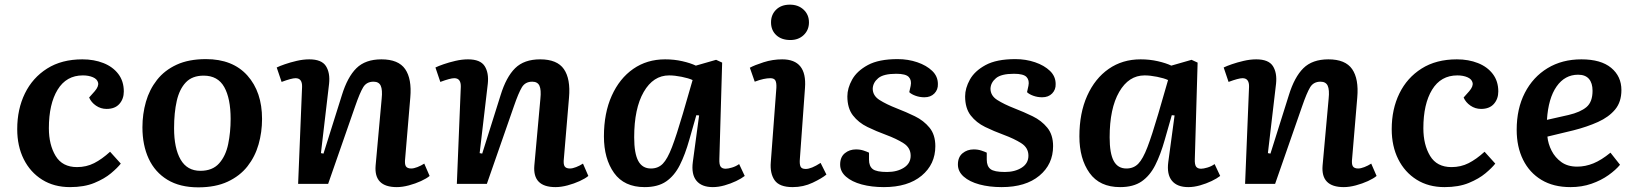

<svg xmlns="http://www.w3.org/2000/svg" viewBox="-20 -790 7036 825"><path d="M334 -535Q384 -535 424.5 -519Q465 -503 488.5 -472Q512 -441 512 -397Q512 -365 493 -343.5Q474 -322 438 -322Q413 -322 392.5 -336Q372 -350 363 -371L387 -398Q405 -419 401.5 -434.5Q398 -450 379.5 -458Q361 -466 336 -466Q265 -466 227.5 -404.5Q190 -343 190 -239Q190 -168 219 -120Q248 -72 311 -72Q351 -72 384.5 -89Q418 -106 453 -138L499 -87Q485 -69 457 -45.5Q429 -22 385.5 -4Q342 14 281 14Q212 14 161 -18Q110 -50 82 -106Q54 -162 54 -235Q54 -321 87 -388.5Q120 -456 182.5 -495.5Q245 -535 334 -535Z M832 15Q753 15 699.5 -17.5Q646 -50 619 -108Q592 -166 592 -243Q592 -300 607 -352.5Q622 -405 654.5 -446.5Q687 -488 739 -512Q791 -536 865 -536Q980 -536 1043 -465.5Q1106 -395 1106 -279Q1106 -222 1091 -169.5Q1076 -117 1043.5 -75.5Q1011 -34 958.5 -9.5Q906 15 832 15ZM841 -56Q893 -56 921.5 -88Q950 -120 960.5 -171Q971 -222 971 -279Q971 -367 943.5 -416Q916 -465 855 -465Q806 -465 778.5 -436Q751 -407 739.5 -356.5Q728 -306 728 -239Q728 -153 756 -104.5Q784 -56 841 -56Z M1826 -34Q1813 -23 1789 -12Q1765 -1 1737 6.5Q1709 14 1685 14Q1586 14 1594 -79L1620 -366Q1624 -404 1616 -421.5Q1608 -439 1585 -439Q1555 -439 1540.5 -415Q1526 -391 1506 -333L1390 0H1261L1278 -417Q1279 -454 1250 -454Q1233 -454 1190 -438L1169 -500Q1181 -506 1204 -514Q1227 -522 1255 -528.5Q1283 -535 1309 -535Q1362 -535 1380.5 -506Q1399 -477 1394 -430L1359 -132L1370 -130L1449 -381Q1473 -459 1511.5 -497Q1550 -535 1619 -535Q1692 -535 1721 -493Q1750 -451 1743 -371L1721 -110Q1718 -85 1724 -75.5Q1730 -66 1747 -66Q1758 -66 1773.5 -72Q1789 -78 1803 -87Z M2508 -34Q2495 -23 2471 -12Q2447 -1 2419 6.5Q2391 14 2367 14Q2268 14 2276 -79L2302 -366Q2306 -404 2298 -421.5Q2290 -439 2267 -439Q2237 -439 2222.5 -415Q2208 -391 2188 -333L2072 0H1943L1960 -417Q1961 -454 1932 -454Q1915 -454 1872 -438L1851 -500Q1863 -506 1886 -514Q1909 -522 1937 -528.5Q1965 -535 1991 -535Q2044 -535 2062.5 -506Q2081 -477 2076 -430L2041 -132L2052 -130L2131 -381Q2155 -459 2193.5 -497Q2232 -535 2301 -535Q2374 -535 2403 -493Q2432 -451 2425 -371L2403 -110Q2400 -85 2406 -75.5Q2412 -66 2429 -66Q2440 -66 2455.5 -72Q2471 -78 2485 -87Z M3071 -107Q3070 -83 3076.5 -74Q3083 -65 3098 -65Q3108 -65 3125 -70Q3142 -75 3156 -85L3180 -34Q3166 -23 3143 -12Q3120 -1 3093.5 6.5Q3067 14 3043 14Q2995 14 2972.5 -13.5Q2950 -41 2957 -94L2984 -294L2972 -295L2942 -190Q2924 -126 2901 -80.5Q2878 -35 2842.5 -10.5Q2807 14 2750 14Q2662 14 2618.5 -47Q2575 -108 2575 -204Q2575 -304 2608.5 -378.5Q2642 -453 2701 -494Q2760 -535 2838 -535Q2877 -535 2912 -527Q2947 -519 2970 -508L3057 -533L3083 -521ZM2777 -66Q2808 -66 2828 -86.5Q2848 -107 2867.5 -158Q2887 -209 2914 -301L2956 -446Q2939 -454 2909 -460Q2879 -466 2855 -466Q2787 -466 2746 -395Q2705 -324 2705 -200Q2705 -131 2722.5 -98.5Q2740 -66 2777 -66Z M3293 -694Q3293 -727 3315 -748.5Q3337 -770 3374 -770Q3410 -770 3433 -748.5Q3456 -727 3456 -694Q3456 -661 3433.5 -639.5Q3411 -618 3376 -618Q3338 -618 3315.5 -639Q3293 -660 3293 -694ZM3316 -413Q3317 -435 3311.5 -444.5Q3306 -454 3290 -454Q3277 -454 3260.5 -450.5Q3244 -447 3223 -439L3202 -499Q3222 -510 3261 -522.5Q3300 -535 3341 -535Q3448 -535 3439 -413L3417 -108Q3415 -86 3419.5 -75Q3424 -64 3442 -64Q3466 -64 3506 -90L3531 -40Q3512 -24 3472 -5Q3432 14 3386 14Q3329 14 3308.5 -15.5Q3288 -45 3292 -93Z M3792 -51Q3835 -51 3864 -69.5Q3893 -88 3893 -121Q3893 -155 3862.5 -174.5Q3832 -194 3786 -211Q3745 -226 3707 -244.5Q3669 -263 3645 -294Q3621 -325 3621 -376Q3621 -411 3641.5 -448Q3662 -485 3709 -510.5Q3756 -536 3837 -536Q3882 -536 3921.5 -522.5Q3961 -509 3985.5 -485.5Q4010 -462 4010 -429Q4011 -405 3995 -388.5Q3979 -372 3952 -372Q3932 -372 3914 -378.5Q3896 -385 3887 -394L3893 -421Q3898 -445 3885 -459Q3872 -473 3831 -473Q3776 -473 3753.5 -454Q3731 -435 3730 -409Q3730 -379 3759 -360.5Q3788 -342 3834 -324Q3873 -309 3911 -290.5Q3949 -272 3974 -241.5Q3999 -211 3999 -162Q3999 -84 3940 -35Q3881 14 3778 14Q3725 14 3682.5 2.5Q3640 -9 3615 -31Q3590 -53 3590 -83Q3590 -115 3610 -131.5Q3630 -148 3658 -148Q3676 -148 3691 -143Q3706 -138 3714 -134V-104Q3714 -76 3730 -63.5Q3746 -51 3792 -51Z M4298 -51Q4341 -51 4370 -69.5Q4399 -88 4399 -121Q4399 -155 4368.5 -174.5Q4338 -194 4292 -211Q4251 -226 4213 -244.5Q4175 -263 4151 -294Q4127 -325 4127 -376Q4127 -411 4147.5 -448Q4168 -485 4215 -510.5Q4262 -536 4343 -536Q4388 -536 4427.5 -522.5Q4467 -509 4491.5 -485.5Q4516 -462 4516 -429Q4517 -405 4501 -388.5Q4485 -372 4458 -372Q4438 -372 4420 -378.5Q4402 -385 4393 -394L4399 -421Q4404 -445 4391 -459Q4378 -473 4337 -473Q4282 -473 4259.5 -454Q4237 -435 4236 -409Q4236 -379 4265 -360.5Q4294 -342 4340 -324Q4379 -309 4417 -290.5Q4455 -272 4480 -241.5Q4505 -211 4505 -162Q4505 -84 4446 -35Q4387 14 4284 14Q4231 14 4188.5 2.5Q4146 -9 4121 -31Q4096 -53 4096 -83Q4096 -115 4116 -131.5Q4136 -148 4164 -148Q4182 -148 4197 -143Q4212 -138 4220 -134V-104Q4220 -76 4236 -63.5Q4252 -51 4298 -51Z M5114 -107Q5113 -83 5119.5 -74Q5126 -65 5141 -65Q5151 -65 5168 -70Q5185 -75 5199 -85L5223 -34Q5209 -23 5186 -12Q5163 -1 5136.5 6.5Q5110 14 5086 14Q5038 14 5015.5 -13.5Q4993 -41 5000 -94L5027 -294L5015 -295L4985 -190Q4967 -126 4944 -80.5Q4921 -35 4885.5 -10.5Q4850 14 4793 14Q4705 14 4661.5 -47Q4618 -108 4618 -204Q4618 -304 4651.5 -378.5Q4685 -453 4744 -494Q4803 -535 4881 -535Q4920 -535 4955 -527Q4990 -519 5013 -508L5100 -533L5126 -521ZM4820 -66Q4851 -66 4871 -86.5Q4891 -107 4910.5 -158Q4930 -209 4957 -301L4999 -446Q4982 -454 4952 -460Q4922 -466 4898 -466Q4830 -466 4789 -395Q4748 -324 4748 -200Q4748 -131 4765.5 -98.5Q4783 -66 4820 -66Z M5895 -34Q5882 -23 5858 -12Q5834 -1 5806 6.5Q5778 14 5754 14Q5655 14 5663 -79L5689 -366Q5693 -404 5685 -421.5Q5677 -439 5654 -439Q5624 -439 5609.5 -415Q5595 -391 5575 -333L5459 0H5330L5347 -417Q5348 -454 5319 -454Q5302 -454 5259 -438L5238 -500Q5250 -506 5273 -514Q5296 -522 5324 -528.5Q5352 -535 5378 -535Q5431 -535 5449.5 -506Q5468 -477 5463 -430L5428 -132L5439 -130L5518 -381Q5542 -459 5580.5 -497Q5619 -535 5688 -535Q5761 -535 5790 -493Q5819 -451 5812 -371L5790 -110Q5787 -85 5793 -75.5Q5799 -66 5816 -66Q5827 -66 5842.5 -72Q5858 -78 5872 -87Z M6240 -535Q6290 -535 6330.5 -519Q6371 -503 6394.5 -472Q6418 -441 6418 -397Q6418 -365 6399 -343.5Q6380 -322 6344 -322Q6319 -322 6298.5 -336Q6278 -350 6269 -371L6293 -398Q6311 -419 6307.5 -434.5Q6304 -450 6285.5 -458Q6267 -466 6242 -466Q6171 -466 6133.5 -404.5Q6096 -343 6096 -239Q6096 -168 6125 -120Q6154 -72 6217 -72Q6257 -72 6290.5 -89Q6324 -106 6359 -138L6405 -87Q6391 -69 6363 -45.5Q6335 -22 6291.5 -4Q6248 14 6187 14Q6118 14 6067 -18Q6016 -50 5988 -106Q5960 -162 5960 -235Q5960 -321 5993 -388.5Q6026 -456 6088.5 -495.5Q6151 -535 6240 -535Z M6775 -535Q6859 -535 6903 -498.5Q6947 -462 6947 -403Q6947 -352 6920 -319.5Q6893 -287 6846.5 -266Q6800 -245 6741 -230L6629 -203Q6632 -172 6647 -142.5Q6662 -113 6689 -93.5Q6716 -74 6757 -74Q6792 -74 6826.5 -88Q6861 -102 6900 -134L6941 -82Q6923 -60 6891.5 -37.5Q6860 -15 6818.5 -0.5Q6777 14 6728 14Q6655 14 6603.5 -17Q6552 -48 6524.5 -103.5Q6497 -159 6497 -232Q6497 -323 6532 -391Q6567 -459 6629.5 -497Q6692 -535 6775 -535ZM6823 -400Q6823 -433 6807.5 -451Q6792 -469 6761 -469Q6704 -469 6668.5 -418.5Q6633 -368 6627 -275L6720 -296Q6771 -308 6797 -330Q6823 -352 6823 -400Z"/></svg>

Font: Literata 7pt SemiBold
Style: Italic
Weight: 600
Italic angle: -2°
Designer: Latin by Veronika Burian and Jose Scaglione. Greek by Irene Vlachou. Cyrillic by Vera Evstafieva
Foundry: TypeTogether
Version: Version 3.002